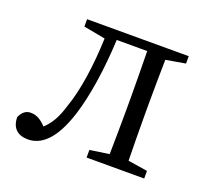

<svg xmlns="http://www.w3.org/2000/svg" viewBox="-97 -630 816 758"><g transform="rotate(20 311.0 -251.0)"><path d="M574 -483V-514H147V-483L238 -466C234 -349 218 -241 192 -168C176 -114 158 -83 130 -57C110 -78 91 -91 65 -91C43 -91 30 -78 20 -57C20 -11 46 12 89 12C140 12 195 -24 235 -151C261 -233 279 -349 285 -477H413C414 -422 415 -341 415 -286V-228C415 -176 414 -100 413 -44L332 -32V0H574V-32L492 -45C491 -100 490 -176 490 -228V-286C490 -338 491 -414 492 -469Z"/></g></svg>

Font: Source Han Serif AKR9
Style: Regular
Weight: 400
Designer: Ryoko NISHIZUKA 西塚涼子 (kana & ideographs); Frank Grießhammer (Latin, Greek & Cyrillic); Sandoll Communications 산돌커뮤니케이션, 
Foundry: Adobe Systems Incorporated
Version: Version 1.005;hotconv 1.0.107;makeotfexe 2.5.65593